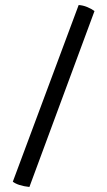

<svg xmlns="http://www.w3.org/2000/svg" viewBox="-20 -735 424 764"><path d="M97 9Q52 4 31 -12L293 -715Q310 -714 327 -707Q344 -700 356 -691Z"/></svg>

Font: Vollkorn
Style: Bold
Weight: 700
Designer: Friedrich Althausen
Foundry: Friedrich Althausen
Version: Version 5.000